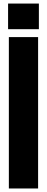

<svg xmlns="http://www.w3.org/2000/svg" viewBox="-20 -1070 267 1090"><path d="M30.3 0V-859.4H196.3V0ZM25.9 -904.3V-1049.8H200.7V-904.3Z"/></svg>

Font: Anton SC
Style: Regular
Weight: 400
Designer: Vernon Adams
Foundry: Vernon Adams
Version: Version 2.116; ttfautohint (v1.8.4.7-5d5b)